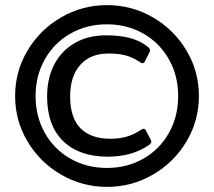

<svg xmlns="http://www.w3.org/2000/svg" viewBox="-20 -715 836 750"><path d="M39 -340Q39 -436 87.5 -517.5Q136 -599 218.5 -647Q301 -695 398 -695Q495 -695 577.5 -647Q660 -599 708.5 -517.5Q757 -436 757 -340Q757 -244 708.5 -162.5Q660 -81 577.5 -33Q495 15 398 15Q301 15 218.5 -33Q136 -81 87.5 -162.5Q39 -244 39 -340ZM676 -340Q676 -419 640 -483Q604 -547 540.5 -583.5Q477 -620 398 -620Q318 -620 254.5 -583.5Q191 -547 155 -483Q119 -419 119 -340Q119 -260 155 -196Q191 -132 254.5 -95.5Q318 -59 398 -59Q477 -59 540.5 -95.5Q604 -132 640 -196Q676 -260 676 -340ZM164 -338Q164 -410 192.5 -464Q221 -518 273 -547.5Q325 -577 394 -577Q449 -577 489.5 -566Q530 -555 560 -530Q566 -524 566 -519Q566 -515 563 -509L546 -475Q542 -468 537 -468Q532 -468 527 -472Q503 -489 474.5 -497.5Q446 -506 404 -506Q333 -506 293.5 -461.5Q254 -417 254 -338Q254 -255 294.5 -214Q335 -173 411 -173Q449 -173 477.5 -182Q506 -191 531 -208Q536 -212 541 -212Q546 -212 550 -205L568 -171Q571 -167 571 -162Q571 -156 564 -150Q498 -103 401 -103Q289 -103 226.5 -164Q164 -225 164 -338Z"/></svg>

Font: Mitr
Style: Regular
Weight: 400
Designer: Thanarat Vachiruckul
Foundry: Cadson Demak
Version: Version 1.003